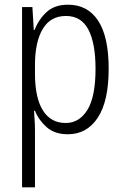

<svg xmlns="http://www.w3.org/2000/svg" viewBox="-20 -562 529 818"><path d="M270 -542Q353 -542 398 -474Q443 -406 443 -269Q443 -131 396.5 -60.5Q350 10 269 10Q213 10 179 -20Q145 -50 129 -90H125Q126 -72 127.5 -50.5Q129 -29 129 -8V236H74V-532H118L124 -434H127Q145 -480 179 -511Q213 -542 270 -542ZM261 -494Q195 -494 162 -438.5Q129 -383 129 -285V-249Q129 -146 162.5 -92Q196 -38 260 -38Q318 -38 352.5 -94Q387 -150 387 -269Q387 -378 356.5 -436Q326 -494 261 -494Z"/></svg>

Font: Noto Sans Gurmukhi Condensed Light
Style: Regular
Weight: 300
Width: 3
Designer: Jelle Bosma - Monotype Design Team
Foundry: Monotype Imaging Inc.
Version: Version 2.004; ttfautohint (v1.8.4.7-5d5b)